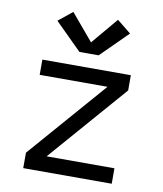

<svg xmlns="http://www.w3.org/2000/svg" viewBox="-85 -836 770 906"><g transform="rotate(10 300.0 -383.5)"><path d="M88 0V-74L413 -447H88V-520H512V-447L187 -74H512V0ZM346 -586H254L126 -713L193 -767L300 -640L407 -767L474 -713Z"/></g></svg>

Font: Zed Mono Extended
Style: Regular
Weight: 400
Width: 7
Monospace: yes
Designer: Belleve Invis
Foundry: Belleve Invis
Version: Version 1.0.0; ttfautohint (v1.8.4)